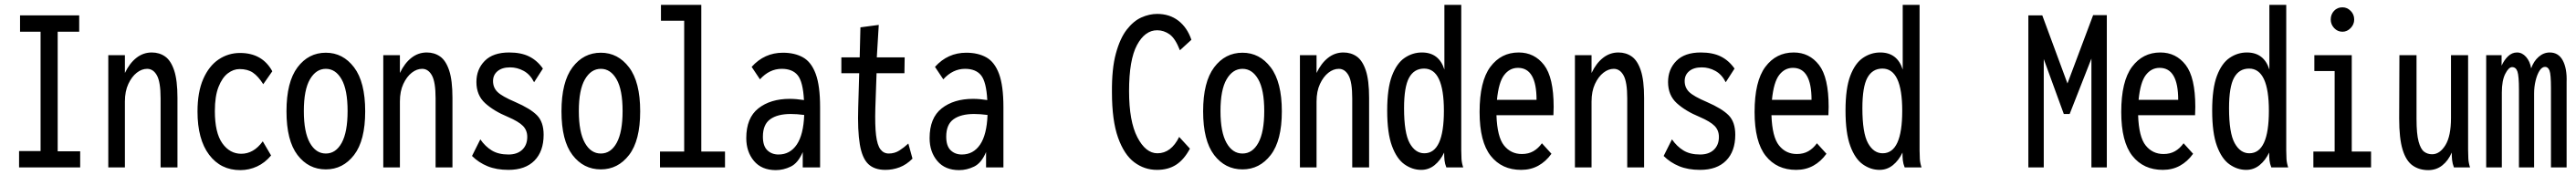

<svg xmlns="http://www.w3.org/2000/svg" viewBox="-20 -686 10540 717"><path d="M58 0V-67H146V-556H62V-623H304V-556H216V-66H308V0Z M423 0V-460H491V-387Q510 -427 538 -449Q566 -471 601 -471Q632 -471 655.5 -454.5Q679 -438 692.5 -397.5Q706 -357 706 -285V0H637V-283Q637 -350 622 -377Q607 -404 582 -404Q560 -404 539.5 -388Q519 -372 505 -342Q491 -312 491 -270V0Z M963 11Q883 11 835.5 -52Q788 -115 788 -229Q788 -309 811.5 -362.5Q835 -416 874.5 -442.5Q914 -469 962 -469Q1053 -469 1094 -394L1057 -341Q1036 -374 1014.5 -388.5Q993 -403 960 -403Q935 -403 912 -385.5Q889 -368 874 -330Q859 -292 859 -231Q859 -142 889.5 -99Q920 -56 967 -56Q992 -56 1014 -68.5Q1036 -81 1055 -107L1089 -49Q1064 -19 1031.5 -4Q999 11 963 11Z M1313 8Q1242 8 1197 -51Q1152 -110 1152 -230Q1152 -350 1197 -410Q1242 -470 1313 -470Q1383 -470 1428.5 -410Q1474 -350 1474 -230Q1474 -110 1428.5 -51Q1383 8 1313 8ZM1313 -57Q1354 -57 1378 -101Q1402 -145 1402 -231Q1402 -318 1377.5 -361Q1353 -404 1313 -404Q1273 -404 1248 -361Q1223 -318 1223 -231Q1223 -145 1247.5 -101Q1272 -57 1313 -57Z M1548 0V-460H1616V-387Q1635 -427 1663 -449Q1691 -471 1726 -471Q1757 -471 1780.5 -454.5Q1804 -438 1817.5 -397.5Q1831 -357 1831 -285V0H1762V-283Q1762 -350 1747 -377Q1732 -404 1707 -404Q1685 -404 1664.5 -388Q1644 -372 1630 -342Q1616 -312 1616 -270V0Z M2060 10Q2011 10 1974.5 -5Q1938 -20 1911 -47L1945 -115Q1965 -86 1992 -69.5Q2019 -53 2060 -53Q2096 -53 2116.5 -72.5Q2137 -92 2137 -125Q2137 -152 2119.5 -170Q2102 -188 2058 -207Q2000 -231 1964.5 -263.5Q1929 -296 1929 -350Q1929 -402 1963 -436.5Q1997 -471 2063 -471Q2112 -471 2145 -454.5Q2178 -438 2201 -405L2165 -349Q2149 -381 2122.5 -395.5Q2096 -410 2067 -410Q2034 -410 2015.5 -394.5Q1997 -379 1997 -354Q1997 -327 2015.5 -309Q2034 -291 2088 -268Q2150 -241 2177 -213.5Q2204 -186 2204 -134Q2204 -66 2166.5 -28Q2129 10 2060 10Z M2438 8Q2367 8 2322 -51Q2277 -110 2277 -230Q2277 -350 2322 -410Q2367 -470 2438 -470Q2508 -470 2553.5 -410Q2599 -350 2599 -230Q2599 -110 2553.5 -51Q2508 8 2438 8ZM2438 -57Q2479 -57 2503 -101Q2527 -145 2527 -231Q2527 -318 2502.5 -361Q2478 -404 2438 -404Q2398 -404 2373 -361Q2348 -318 2348 -231Q2348 -145 2372.5 -101Q2397 -57 2438 -57Z M2680 0V-65H2779V-601H2684V-666H2849V-65H2946V0Z M3154 11Q3096 11 3064.5 -26.5Q3033 -64 3033 -120Q3033 -203 3082.5 -242Q3132 -281 3211 -281Q3237 -281 3269 -276Q3265 -351 3243.5 -377.5Q3222 -404 3178 -404Q3128 -404 3089 -361L3055 -412Q3107 -470 3183 -470Q3231 -470 3265 -451Q3299 -432 3317 -383.5Q3335 -335 3335 -247V0H3264V-63Q3245 -18 3215 -3.5Q3185 11 3154 11ZM3101 -126Q3101 -88 3119 -70.5Q3137 -53 3165 -53Q3212 -53 3239.5 -93.5Q3267 -134 3270 -215Q3240 -219 3215 -219Q3161 -219 3131 -197.5Q3101 -176 3101 -126Z M3602 10Q3557 10 3532 -14Q3507 -38 3497.5 -94.5Q3488 -151 3491 -247L3495 -386H3422V-451H3497L3500 -574L3575 -584L3567 -451H3681L3680 -386H3566L3561 -243Q3559 -172 3564 -131.5Q3569 -91 3582 -74Q3595 -57 3616 -57Q3640 -57 3659.5 -69.5Q3679 -82 3696 -98L3713 -36Q3688 -11 3660 -0.5Q3632 10 3602 10Z M3904 11Q3846 11 3814.5 -26.5Q3783 -64 3783 -120Q3783 -203 3832.5 -242Q3882 -281 3961 -281Q3987 -281 4019 -276Q4015 -351 3993.5 -377.5Q3972 -404 3928 -404Q3878 -404 3839 -361L3805 -412Q3857 -470 3933 -470Q3981 -470 4015 -451Q4049 -432 4067 -383.5Q4085 -335 4085 -247V0H4014V-63Q3995 -18 3965 -3.5Q3935 11 3904 11ZM3851 -126Q3851 -88 3869 -70.5Q3887 -53 3915 -53Q3962 -53 3989.5 -93.5Q4017 -134 4020 -215Q3990 -219 3965 -219Q3911 -219 3881 -197.5Q3851 -176 3851 -126Z M4713 10Q4662 10 4620.5 -21Q4579 -52 4554 -122Q4529 -192 4529 -308Q4528 -404 4545 -466.5Q4562 -529 4589.5 -564.5Q4617 -600 4649.5 -614.5Q4682 -629 4714 -629Q4765 -629 4801 -601Q4837 -573 4854 -523L4807 -480Q4788 -529 4764.5 -545.5Q4741 -562 4714 -562Q4664 -562 4631.5 -501.5Q4599 -441 4599 -313Q4599 -189 4633 -123.5Q4667 -58 4715 -58Q4771 -58 4804 -125L4848 -77Q4824 -32 4791.5 -11Q4759 10 4713 10Z M5063 8Q4992 8 4947 -51Q4902 -110 4902 -230Q4902 -350 4947 -410Q4992 -470 5063 -470Q5133 -470 5178.5 -410Q5224 -350 5224 -230Q5224 -110 5178.5 -51Q5133 8 5063 8ZM5063 -57Q5104 -57 5128 -101Q5152 -145 5152 -231Q5152 -318 5127.5 -361Q5103 -404 5063 -404Q5023 -404 4998 -361Q4973 -318 4973 -231Q4973 -145 4997.5 -101Q5022 -57 5063 -57Z M5298 0V-460H5366V-387Q5385 -427 5413 -449Q5441 -471 5476 -471Q5507 -471 5530.5 -454.5Q5554 -438 5567.5 -397.5Q5581 -357 5581 -285V0H5512V-283Q5512 -350 5497 -377Q5482 -404 5457 -404Q5435 -404 5414.5 -388Q5394 -372 5380 -342Q5366 -312 5366 -270V0Z M5794 10Q5758 10 5726 -12.5Q5694 -35 5674.5 -88Q5655 -141 5655 -233Q5655 -324 5674.5 -375.5Q5694 -427 5726.5 -449Q5759 -471 5797 -471Q5867 -471 5889 -401V-666H5958V-70Q5958 -52 5959 -35Q5960 -18 5966 0H5897Q5891 -15 5889.5 -29Q5888 -43 5888 -61Q5873 -29 5849 -9.5Q5825 10 5794 10ZM5807 -58Q5887 -58 5887 -232Q5887 -405 5806 -405Q5765 -405 5744.5 -367.5Q5724 -330 5724 -243Q5724 -141 5747 -99.5Q5770 -58 5807 -58Z M6203 10Q6124 10 6078.5 -47.5Q6033 -105 6033 -227Q6033 -353 6077 -412Q6121 -471 6193 -471Q6257 -471 6296.5 -420Q6336 -369 6336 -248Q6336 -230 6335 -214H6102Q6105 -125 6133 -90Q6161 -55 6206 -55Q6233 -55 6253 -66.5Q6273 -78 6288 -99L6327 -56Q6304 -24 6273 -7Q6242 10 6203 10ZM6104 -277H6266Q6266 -408 6190 -408Q6156 -408 6133.5 -378.5Q6111 -349 6104 -277Z M6423 0V-460H6491V-387Q6510 -427 6538 -449Q6566 -471 6601 -471Q6632 -471 6655.5 -454.5Q6679 -438 6692.5 -397.5Q6706 -357 6706 -285V0H6637V-283Q6637 -350 6622 -377Q6607 -404 6582 -404Q6560 -404 6539.5 -388Q6519 -372 6505 -342Q6491 -312 6491 -270V0Z M6935 10Q6886 10 6849.5 -5Q6813 -20 6786 -47L6820 -115Q6840 -86 6867 -69.5Q6894 -53 6935 -53Q6971 -53 6991.5 -72.5Q7012 -92 7012 -125Q7012 -152 6994.5 -170Q6977 -188 6933 -207Q6875 -231 6839.5 -263.5Q6804 -296 6804 -350Q6804 -402 6838 -436.5Q6872 -471 6938 -471Q6987 -471 7020 -454.5Q7053 -438 7076 -405L7040 -349Q7024 -381 6997.5 -395.5Q6971 -410 6942 -410Q6909 -410 6890.5 -394.5Q6872 -379 6872 -354Q6872 -327 6890.5 -309Q6909 -291 6963 -268Q7025 -241 7052 -213.5Q7079 -186 7079 -134Q7079 -66 7041.5 -28Q7004 10 6935 10Z M7328 10Q7249 10 7203.5 -47.5Q7158 -105 7158 -227Q7158 -353 7202 -412Q7246 -471 7318 -471Q7382 -471 7421.5 -420Q7461 -369 7461 -248Q7461 -230 7460 -214H7227Q7230 -125 7258 -90Q7286 -55 7331 -55Q7358 -55 7378 -66.5Q7398 -78 7413 -99L7452 -56Q7429 -24 7398 -7Q7367 10 7328 10ZM7229 -277H7391Q7391 -408 7315 -408Q7281 -408 7258.5 -378.5Q7236 -349 7229 -277Z M7669 10Q7633 10 7601 -12.5Q7569 -35 7549.5 -88Q7530 -141 7530 -233Q7530 -324 7549.5 -375.5Q7569 -427 7601.5 -449Q7634 -471 7672 -471Q7742 -471 7764 -401V-666H7833V-70Q7833 -52 7834 -35Q7835 -18 7841 0H7772Q7766 -15 7764.5 -29Q7763 -43 7763 -61Q7748 -29 7724 -9.5Q7700 10 7669 10ZM7682 -58Q7762 -58 7762 -232Q7762 -405 7681 -405Q7640 -405 7619.5 -367.5Q7599 -330 7599 -243Q7599 -141 7622 -99.5Q7645 -58 7682 -58Z M8278 0V-623H8335L8438 -344L8543 -624H8599V0H8536V-446L8447 -219H8423L8341 -444V0Z M8828 10Q8749 10 8703.5 -47.5Q8658 -105 8658 -227Q8658 -353 8702 -412Q8746 -471 8818 -471Q8882 -471 8921.5 -420Q8961 -369 8961 -248Q8961 -230 8960 -214H8727Q8730 -125 8758 -90Q8786 -55 8831 -55Q8858 -55 8878 -66.5Q8898 -78 8913 -99L8952 -56Q8929 -24 8898 -7Q8867 10 8828 10ZM8729 -277H8891Q8891 -408 8815 -408Q8781 -408 8758.5 -378.5Q8736 -349 8729 -277Z M9169 10Q9133 10 9101 -12.5Q9069 -35 9049.5 -88Q9030 -141 9030 -233Q9030 -324 9049.5 -375.5Q9069 -427 9101.5 -449Q9134 -471 9172 -471Q9242 -471 9264 -401V-666H9333V-70Q9333 -52 9334 -35Q9335 -18 9341 0H9272Q9266 -15 9264.5 -29Q9263 -43 9263 -61Q9248 -29 9224 -9.5Q9200 10 9169 10ZM9182 -58Q9262 -58 9262 -232Q9262 -405 9181 -405Q9140 -405 9119.5 -367.5Q9099 -330 9099 -243Q9099 -141 9122 -99.5Q9145 -58 9182 -58Z M9444 0V-65H9531V-395H9448V-460H9601V-65H9680V0ZM9563 -556Q9543 -556 9529 -571Q9515 -586 9515 -606Q9515 -627 9528.5 -641.5Q9542 -656 9563 -656Q9582 -656 9596.5 -641.5Q9611 -627 9611 -606Q9611 -586 9596.5 -571Q9582 -556 9563 -556Z M9914 11Q9877 11 9850 -8Q9823 -27 9809 -73Q9795 -119 9795 -200L9796 -460H9866V-198Q9866 -137 9874.5 -106Q9883 -75 9897 -64.5Q9911 -54 9930 -54Q9961 -54 9984 -91Q10007 -128 10007 -203V-460H10077V-72Q10077 -53 10078 -35.5Q10079 -18 10085 0H10019Q10013 -16 10011.5 -30.5Q10010 -45 10010 -61Q9996 -28 9971.5 -8.5Q9947 11 9914 11Z M10151 0V-460H10214V-417Q10225 -441 10241 -456Q10257 -471 10277 -471Q10298 -471 10314 -453Q10330 -435 10335 -406Q10345 -435 10365.5 -453Q10386 -471 10411 -471Q10447 -471 10464.5 -438Q10482 -405 10480 -350V0H10416V-325Q10416 -382 10410 -397Q10404 -412 10392 -412Q10379 -412 10369 -396Q10359 -380 10353 -355Q10347 -330 10347 -303V0H10285V-320Q10285 -374 10279 -392.5Q10273 -411 10257 -411Q10243 -411 10229 -383.5Q10215 -356 10215 -307V0Z"/></svg>

Font: Inconsolata Condensed Medium
Style: Regular
Weight: 500
Width: 3
Monospace: yes
Designer: Raph Levien, Cyreal, Brenton Simpson
Foundry: Raph Levien, Cyreal, Google
Version: Version 3.100; ttfautohint (v1.8.4.7-5d5b)